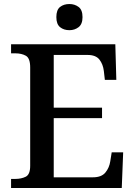

<svg xmlns="http://www.w3.org/2000/svg" viewBox="-20 -934 671 954"><path d="M35 0V-45H56Q86 -45 108 -56Q130 -67 130 -110V-599Q130 -645 108.5 -657Q87 -669 56 -669H35V-714H553L558 -537H501L496 -581Q492 -615 474 -638Q456 -661 415 -661H247V-399H487V-347H247V-53H442Q484 -53 503.5 -76.5Q523 -100 528 -133L535 -177H592L585 0ZM325 -784Q297 -784 278.5 -799Q260 -814 260 -849Q260 -885 278.5 -899.5Q297 -914 325 -914Q351 -914 370.5 -899.5Q390 -885 390 -849Q390 -814 370.5 -799Q351 -784 325 -784Z"/></svg>

Font: Noto Serif Bengali Medium
Style: Regular
Weight: 500
Designer: Juan Bruce, Universal Thirst, Indian Type Foundry and the Monotype Design Team.
Foundry: Monotype Imaging Inc.
Version: Version 2.003; ttfautohint (v1.8.4.7-5d5b)